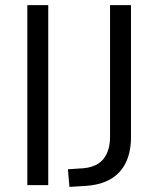

<svg xmlns="http://www.w3.org/2000/svg" viewBox="-20 -725 620 752"><path d="M87 0V-705H169V0ZM252 7 246 -62 306 -66Q341 -69 364 -83.5Q387 -98 399 -125Q411 -152 411 -188V-705H493V-187Q493 -130 473 -88.5Q453 -47 414 -24Q375 -1 317 3Z"/></svg>

Font: NunitoSans1
Style: Book
Weight: 400
Designer: Vernon Adams
Foundry: Vernon Adams
Version: Version 3.101;gftools[0.9.27]